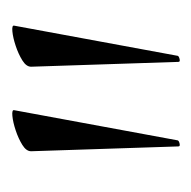

<svg xmlns="http://www.w3.org/2000/svg" viewBox="-20 -660 317 318"><g transform="rotate(-90 139.0 -501.5)"><path d="M55 -365 47 -609Q47 -617 57.5 -623.5Q68 -630 81.5 -634.5Q95 -639 105.5 -640Q116 -641 115 -637L65 -366Q64 -364 59.5 -363Q55 -362 55 -365ZM195 -365 187 -609Q187 -617 197.5 -623.5Q208 -630 221.5 -634.5Q235 -639 245.5 -640Q256 -641 255 -637L205 -366Q204 -364 199.5 -363Q195 -362 195 -365Z"/></g></svg>

Font: Cormorant Light
Style: Regular
Weight: 300
Designer: Christian Thalmann (Catharsis Fonts)
Foundry: Catharsis Fonts
Version: Version 4.000